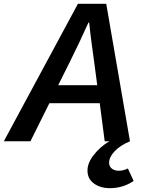

<svg xmlns="http://www.w3.org/2000/svg" viewBox="-89 -738 754 1003"><path d="M368 153Q368 113 401 71Q434 29 482 0H458L432 -199H169L70 0H-69L318 -718H466L590 0Q538 22 509.5 52.5Q481 83 481 112Q481 132 495.5 143Q510 154 531 154Q556 154 579 142L609 207Q584 225 552 235Q520 245 485 245Q435 245 401.5 220.5Q368 196 368 153ZM419 -293 405 -399Q397 -458 389 -517Q381 -577 377 -620H373Q328 -519 268 -399L215 -293Z"/></svg>

Font: Nebula Sans Semibold
Style: Regular
Weight: 600
Italic angle: -9°
Designer: Paul D. Hunt for Adobe (as Source Sans)
Foundry: Nebula Entertainment & Broadcasting LLC
Version: Version 1.010